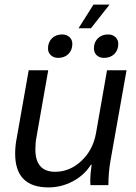

<svg xmlns="http://www.w3.org/2000/svg" viewBox="-20 -806 592 836"><path d="M46 -137Q46 -171 53 -206L105 -500H190L139 -210Q134 -185 134 -156Q134 -58 220 -58Q284 -58 334.5 -105.5Q385 -153 398 -226L446 -500H531L461 -106Q452 -55 452 0H374Q373 -8 373 -23Q373 -46 379 -89H376Q347 -43 297 -16.5Q247 10 191 10Q46 10 46 -137ZM387 -786H457L376 -683H322ZM189 -595Q189 -622 206 -639Q223 -656 251 -656Q270 -656 282.5 -644.5Q295 -633 295 -615Q295 -588 278 -571Q261 -554 233 -554Q214 -554 201.5 -565.5Q189 -577 189 -595ZM389 -596Q389 -622 406 -639Q423 -656 451 -656Q470 -656 482.5 -644.5Q495 -633 495 -615Q495 -588 478 -571Q461 -554 433 -554Q413 -554 401 -565.5Q389 -577 389 -596Z"/></svg>

Font: Sarabun
Style: Italic
Weight: 400
Italic angle: -10°
Designer: Suppakit Chalermlarp | Katatrad Co.,Ltd.
Foundry: Cadson Demak Co.,Ltd.
Version: Version 1.000; ttfautohint (v1.6)